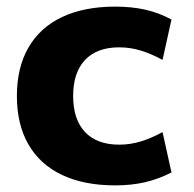

<svg xmlns="http://www.w3.org/2000/svg" viewBox="-20 -550 587 580"><path d="M328 10Q234 10 167.5 -21.5Q101 -53 66 -113.5Q31 -174 31 -260Q31 -346 66 -406.5Q101 -467 167.5 -498.5Q234 -530 328 -530Q377 -530 418 -521Q459 -512 498 -491L471 -369Q436 -388 404.5 -397.5Q373 -407 340 -407Q273 -407 237 -369Q201 -331 201 -260Q201 -189 237 -151Q273 -113 340 -113Q373 -113 404.5 -122.5Q436 -132 471 -151L498 -29Q459 -9 418 0.5Q377 10 328 10Z"/></svg>

Font: M PLUS 2 ExtraBold
Style: Regular
Weight: 800
Version: Version 1.001